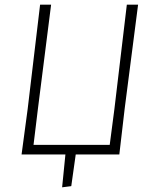

<svg xmlns="http://www.w3.org/2000/svg" viewBox="-20 -659 657 819"><path d="M72 0 98 -194 151 -639H198L142 -197L123 -41H448L468 -194L521 -639H569L512 -197L489 0H303L284 135L245 140L259 0Z"/></svg>

Font: Alegreya Sans SC Light
Style: Italic
Weight: 300
Italic angle: -7°
Designer: Juan Pablo del Peral
Foundry: Huerta Tipografica
Version: Version 2.007